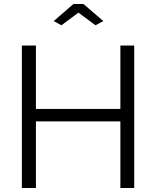

<svg xmlns="http://www.w3.org/2000/svg" viewBox="-20 -937 778 957"><path d="M286 -811 371 -874 456 -811 495 -832 396 -917H346L248 -832ZM580 -710V-394H159V-710H89V0H159V-332H580V0H649V-710Z"/></svg>

Font: Raleway Reg
Style: Regular
Weight: 400
Designer: Matt McInerney, Pablo Impallari, Rodrigo Fuenzalida
Foundry: Matt McInerney, Pablo Impallari, Rodrigo Fuenzalida
Version: Version 3.00 July 28, 2015